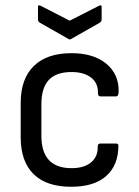

<svg xmlns="http://www.w3.org/2000/svg" viewBox="-20 -702 530 733"><path d="M252 11Q157 11 108 -37.5Q59 -86 59 -178V-309Q59 -401 109 -450Q159 -499 253 -499Q337 -499 385.5 -459Q434 -419 433 -353Q433 -334 423 -334H363Q354 -334 354 -347Q355 -385 327.5 -406Q300 -427 253 -427Q195 -427 166.5 -397Q138 -367 138 -303V-184Q138 -60 253 -60Q301 -60 327.5 -82Q354 -104 353 -141Q353 -154 362 -154H423Q432 -154 432 -146Q432 -72 386 -30.5Q340 11 252 11ZM240 -554 131 -616Q125 -621 125 -628V-676Q125 -685 135 -680L246 -623L358 -680Q368 -685 368 -676V-628Q368 -621 362 -616L253 -554Q247 -549 240 -554Z"/></svg>

Font: Sofia Sans Semi Condensed
Style: Regular
Weight: 400
Designer: Botio Nikoltchev, Ani Petrova
Foundry: lettersoup
Version: Version 4.100; ttfautohint (v1.8.4.7-5d5b)